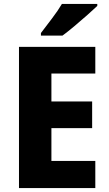

<svg xmlns="http://www.w3.org/2000/svg" viewBox="-20 -951 551 971"><path d="M462 0H76V-714H462V-579H240V-438H446V-303H240V-137H462ZM472 -921Q453 -903 421.5 -875Q390 -847 356 -818.5Q322 -790 296 -771H187V-784Q212 -817 242.5 -857Q273 -897 293 -931H472Z"/></svg>

Font: Noto Sans Ethiopic SemiCondensed ExtraBold
Style: Regular
Weight: 800
Width: 4
Designer: Monotype Design Team
Foundry: Monotype Imaging Inc.
Version: Version 2.102; ttfautohint (v1.8.4.7-5d5b)